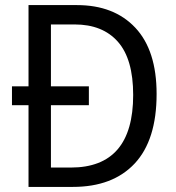

<svg xmlns="http://www.w3.org/2000/svg" viewBox="-20 -734 692 754"><path d="M282 -714Q428 -714 511.5 -625Q595 -536 595 -365Q595 -184 509 -92Q423 0 266 0H92V-321H27V-395H92V-714ZM273 -638H180V-395H329V-321H180V-76H258Q503 -76 503 -361Q503 -502 443 -570Q383 -638 273 -638Z"/></svg>

Font: Noto Sans Sinhala UI SemiCondensed
Style: Regular
Weight: 400
Width: 4
Designer: Jelle Bosma - Monotype Design Team
Foundry: Monotype Imaging Inc.
Version: Version 2.006; ttfautohint (v1.8.4.7-5d5b)